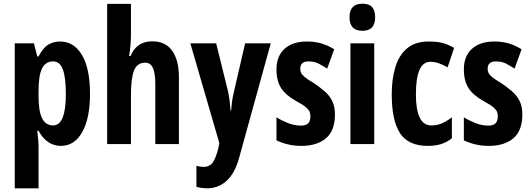

<svg xmlns="http://www.w3.org/2000/svg" viewBox="-20 -781 2876 1041"><path d="M306 -556Q381 -556 424.5 -482.5Q468 -409 468 -272Q468 -140 426 -65Q384 10 310 10Q273 10 242.5 -10Q212 -30 189 -72H182Q186 -40 187.5 -19.5Q189 1 189 10V240H60V-546H164L182 -475H189Q214 -523 242.5 -539.5Q271 -556 306 -556ZM268 -448Q227 -448 208 -410Q189 -372 189 -287V-259Q189 -177 208.5 -139Q228 -101 268 -101Q337 -101 337 -271Q337 -360 321 -404Q305 -448 268 -448Z M690 -589Q690 -564 687 -532Q684 -500 680 -477H688Q720 -557 806 -557Q877 -557 913.5 -506Q950 -455 950 -362V0H822V-325Q822 -385 809 -413Q796 -441 768 -441Q723 -441 706.5 -398.5Q690 -356 690 -264V0H561V-760H690Z M1012 -546H1152L1216 -287Q1222 -260 1225 -234Q1228 -208 1230 -181H1233Q1235 -207 1238 -230Q1241 -253 1249 -286L1309 -546H1448L1277 73Q1260 136 1232.5 172.5Q1205 209 1172 224.5Q1139 240 1107 240Q1090 240 1074.5 238Q1059 236 1045 232V118Q1066 124 1084 124Q1114 124 1131 103.5Q1148 83 1164 23L1169 -6Z M1796 -160Q1796 -72 1747 -31Q1698 10 1615 10Q1577 10 1544 2.5Q1511 -5 1479 -20V-145Q1506 -128 1541 -114Q1576 -100 1613 -100Q1663 -100 1663 -149Q1663 -161 1660 -172Q1657 -183 1641 -197.5Q1625 -212 1586 -233Q1530 -264 1504.5 -303Q1479 -342 1479 -405Q1479 -476 1522.5 -516Q1566 -556 1645 -556Q1684 -556 1719 -546.5Q1754 -537 1792 -514L1754 -409Q1729 -425 1707 -436.5Q1685 -448 1652 -448Q1608 -448 1608 -408Q1608 -396 1612.5 -386Q1617 -376 1632.5 -363Q1648 -350 1682 -330Q1712 -310 1738.5 -287.5Q1765 -265 1780.5 -235Q1796 -205 1796 -160Z M1945 -761Q1982 -761 1998 -742Q2014 -723 2014 -687Q2014 -614 1945 -614Q1875 -614 1875 -687Q1875 -761 1945 -761ZM2009 -546V0H1880V-546Z M2300 10Q2194 10 2149 -58.5Q2104 -127 2104 -270Q2104 -354 2124 -418.5Q2144 -483 2188 -519.5Q2232 -556 2304 -556Q2354 -556 2385 -546.5Q2416 -537 2442 -521L2407 -416Q2380 -431 2358 -438.5Q2336 -446 2314 -446Q2273 -446 2254 -401Q2235 -356 2235 -270Q2235 -101 2318 -101Q2350 -101 2375.5 -112Q2401 -123 2430 -145V-31Q2400 -8 2369 1Q2338 10 2300 10Z M2812 -160Q2812 -72 2763 -31Q2714 10 2631 10Q2593 10 2560 2.5Q2527 -5 2495 -20V-145Q2522 -128 2557 -114Q2592 -100 2629 -100Q2679 -100 2679 -149Q2679 -161 2676 -172Q2673 -183 2657 -197.5Q2641 -212 2602 -233Q2546 -264 2520.5 -303Q2495 -342 2495 -405Q2495 -476 2538.5 -516Q2582 -556 2661 -556Q2700 -556 2735 -546.5Q2770 -537 2808 -514L2770 -409Q2745 -425 2723 -436.5Q2701 -448 2668 -448Q2624 -448 2624 -408Q2624 -396 2628.5 -386Q2633 -376 2648.5 -363Q2664 -350 2698 -330Q2728 -310 2754.5 -287.5Q2781 -265 2796.5 -235Q2812 -205 2812 -160Z"/></svg>

Font: Noto Sans Gujarati ExtraCondensed
Style: Bold
Weight: 700
Width: 2
Designer: Jelle Bosma - Monotype Design Team, Universal Thirst
Foundry: Monotype Imaging Inc.
Version: Version 2.106; ttfautohint (v1.8.4.7-5d5b)